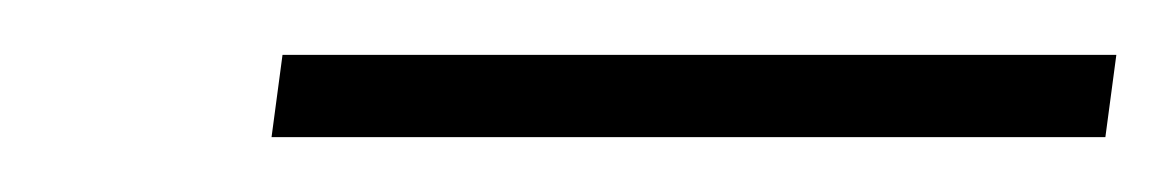

<svg xmlns="http://www.w3.org/2000/svg" viewBox="-20 -610 427 70"><path d="M83 -590H387L383 -560H79Z"/></svg>

Font: Thasadith
Style: Italic
Weight: 400
Italic angle: -9°
Designer: Cadson Demak Co.,Ltd.
Foundry: Cadson Demak Co.,Ltd.
Version: Version 1.000; ttfautohint (v1.6)